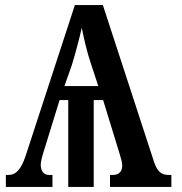

<svg xmlns="http://www.w3.org/2000/svg" viewBox="-20 -734 713 754"><path d="M3 0H186V-47H172C150 -47 140 -65 140 -87C140 -98 145 -118 151 -137L214 -341H248V0H348V-341H385L450 -129C455 -113 460 -96 460 -83C460 -63 449 -47 424 -47H412V0H653V-47H641C613 -47 597 -62 585 -98L384 -714H274L81 -123C63 -69 43 -47 13 -47H3ZM233 -396 262 -478C279 -534 292 -584 301 -625C310 -581 321 -531 338 -481L366 -396Z"/></svg>

Font: Noto Serif Condensed Semi
Style: Regular
Weight: 600
Width: 3
Designer: Monotype Design Team
Foundry: Monotype Imaging Inc.
Version: Version 1.002